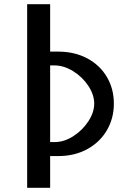

<svg xmlns="http://www.w3.org/2000/svg" viewBox="-20 -747 640 919"><path d="M110 -727H220V-500H258Q337 -500 397.8 -467.5Q458.5 -435 491.8 -378.2Q525 -321.5 525 -251Q525 -181 491.8 -123.8Q458.5 -66.5 397.8 -33.2Q337 0 259 0H220V152H110ZM242 -67Q287 -67 331 -95.2Q375 -123.5 403 -166.5Q431 -209.5 431 -251Q431 -293 403 -335.8Q375 -378.5 330.2 -406.2Q285.5 -434 239 -434H220V-67Z"/></svg>

Font: JuliaMono Light
Style: Regular
Weight: 300
Monospace: yes
Designer: cormullion
Foundry: corm
Version: Version 0.054; ttfautohint (v1.8.4)